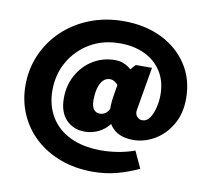

<svg xmlns="http://www.w3.org/2000/svg" viewBox="-79 -668 982 897"><g transform="rotate(10 412.0 -220.0)"><path d="M415 139Q332 139 262 113Q192 87 141.5 40Q91 -7 64 -70Q37 -133 37 -205Q37 -282 66.5 -350Q96 -418 150 -469.5Q204 -521 277.5 -550Q351 -579 439 -579Q540 -579 618.5 -540.5Q697 -502 742 -433Q787 -364 787 -273Q787 -202 756.5 -149.5Q726 -97 677.5 -68.5Q629 -40 576 -40Q505 -40 470.5 -84Q436 -128 450 -221L466 -318L528 -387H605L570 -183Q566 -164 576 -151Q586 -138 602 -138Q624 -138 638 -159Q652 -180 659 -210.5Q666 -241 666 -268Q666 -333 637 -379Q608 -425 557 -449.5Q506 -474 439 -474Q358 -474 296.5 -437.5Q235 -401 200 -340Q165 -279 165 -203Q165 -134 196.5 -80Q228 -26 289.5 4Q351 34 438 34Q475 34 516 27.5Q557 21 596 7L633 87Q581 111 528.5 125Q476 139 415 139ZM347 -39Q292 -39 258 -75Q224 -111 224 -176Q224 -237 251 -286Q278 -335 325 -364Q372 -393 431 -393Q498 -393 549 -312L483 -236Q475 -265 457.5 -283Q440 -301 422 -301Q402 -301 388.5 -286.5Q375 -272 368.5 -247Q362 -222 362 -191Q362 -162 372.5 -148Q383 -134 402 -134Q417 -134 430 -143.5Q443 -153 456 -185L495 -180Q489 -130 465.5 -99Q442 -68 411 -53.5Q380 -39 347 -39Z"/></g></svg>

Font: Ysabeau SC Black
Style: Regular
Weight: 900
Designer: Christian Thalmann (Catharsis Fonts)
Version: Version 2.001;gftools[0.9.30]; featfreeze: smcp